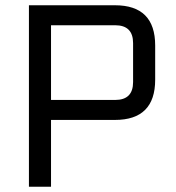

<svg xmlns="http://www.w3.org/2000/svg" viewBox="-20 -710 670 730"><path d="M90 0V-690H417Q570 -690 570 -537V-407Q570 -254 417 -254H174V0ZM174 -330H418Q486 -330 486 -398V-546Q486 -614 418 -614H174Z"/></svg>

Font: Oxanium
Style: Regular
Weight: 400
Designer: Severin Meyer
Version: Version 1.001